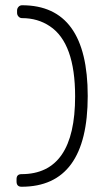

<svg xmlns="http://www.w3.org/2000/svg" viewBox="-20 -710 402 731"><path d="M64 -690Q314 -690 314 -344.5Q314 1 62 1Q43 1 43 -19V-28Q43 -47 62 -47Q266 -47 266 -343Q266 -546 170 -610Q124 -641 64 -641Q56 -641 50.5 -647Q45 -653 45 -661V-670Q45 -678 50.5 -684Q56 -690 64 -690Z"/></svg>

Font: Text Me One
Style: Regular
Weight: 400
Designer: Julia Petretta
Foundry: Julia Petretta
Version: Version 1.003